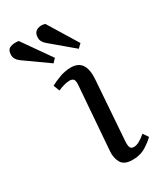

<svg xmlns="http://www.w3.org/2000/svg" viewBox="-286 -843 784 929"><g transform="rotate(-30 106.5 -378.5)"><path d="M121 -430Q123 -453 117 -462Q111 -471 95 -471Q69 -471 29 -454L16 -488Q35 -499 67 -511Q99 -523 132 -523Q213 -523 206 -416L182 -80Q181 -57 185.5 -47Q190 -37 206 -37Q232 -37 272 -72L292 -43Q277 -27 245 -6.5Q213 14 169 14Q122 14 106.5 -13.5Q91 -41 94 -77ZM90 -684Q66 -703 66 -726Q66 -755 86 -765Q106 -775 131 -767L232 -602L211 -582ZM-61 -675Q-88 -694 -88 -719Q-88 -748 -69 -756Q-50 -764 -22 -760L89 -602L70 -582Z"/></g></svg>

Font: Literata 36pt
Style: Italic
Weight: 400
Italic angle: -2°
Designer: Latin by Veronika Burian and Jose Scaglione. Greek by Irene Vlachou. Cyrillic by Vera Evstafieva
Foundry: TypeTogether
Version: Version 3.002